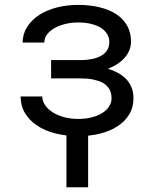

<svg xmlns="http://www.w3.org/2000/svg" viewBox="-20 -558 640 800"><path d="M65.9 -156.2Q65.9 -116.7 84.2 -86.7Q102.5 -56.6 131.3 -37.1Q165.5 -13.2 211.4 -2Q257.3 9.3 305.2 9.3Q354 9.3 396 -1Q438 -11.2 469.2 -31.7Q500.5 -51.8 518.3 -81.1Q536.1 -110.4 536.1 -148.4Q536.1 -173.8 527.6 -194.6Q519 -215.3 502.9 -231.4Q489.3 -244.6 470.9 -254.6Q452.6 -264.6 429.7 -271.5Q445.8 -277.8 460 -285.9Q474.1 -293.9 484.9 -303.2Q504.4 -319.8 515.1 -340.3Q525.9 -360.8 525.9 -384.3Q525.9 -422.4 509.8 -450.9Q493.7 -479.5 464.4 -499Q435.1 -518.1 394.5 -527.8Q354 -537.6 305.2 -537.6Q258.8 -537.6 217 -526.9Q175.3 -516.1 144 -496.1Q112.3 -475.6 93.5 -446.5Q74.7 -417.5 74.2 -380.9H164.6Q164.6 -398.9 176 -414.3Q187.5 -429.7 207 -440.9Q226.1 -451.7 251.5 -458Q276.9 -464.4 305.2 -464.4Q336.9 -464.4 361.3 -458Q385.7 -451.7 402.3 -440.9Q418.5 -429.7 427 -415Q435.5 -400.4 435.5 -383.8Q435.5 -367.2 429.2 -354Q422.9 -340.8 410.6 -331.5Q401.9 -325.2 390.4 -320.3Q378.9 -315.4 364.7 -312.5Q353.5 -310.1 339.8 -308.8Q326.2 -307.6 310.5 -307.6H192.9V-231.4H310.5Q325.7 -231.4 339.8 -230.5Q354 -229.5 366.2 -227.1Q378.4 -224.6 389.2 -221.2Q399.9 -217.8 408.7 -212.9Q426.3 -202.6 435.5 -186.8Q444.8 -170.9 444.8 -148.4Q444.8 -130.4 434.8 -114.7Q424.8 -99.1 406.7 -87.4Q388.2 -75.7 362.3 -69.1Q336.4 -62.5 305.2 -62.5Q273.4 -62.5 246.1 -70.1Q218.8 -77.6 198.7 -90.8Q178.7 -103.5 167.5 -120.4Q156.2 -137.2 156.2 -156.2ZM347.2 222.2V-28.3H256.8V222.2Z"/></svg>

Font: RobotoMono Nerd Font
Style: Regular
Weight: 400
Monospace: yes
Designer: Google
Version: Version 3.000;Nerd Fonts 3.2.1